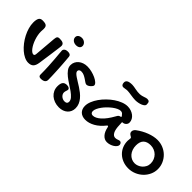

<svg xmlns="http://www.w3.org/2000/svg" viewBox="19 -1302 2078 2078"><g transform="rotate(45 1058.0 -262.5)"><path d="M300.3 -377Q301.8 -390.6 304 -399.7Q306.2 -408.7 310.8 -414.3Q315.4 -419.9 322.8 -422.4Q330.1 -424.8 341.3 -424.8Q377 -424.8 393.8 -414.3Q410.6 -403.8 410.6 -380.9Q410.6 -376.5 408.9 -361.6Q407.2 -346.7 404.3 -325Q401.4 -303.2 397.7 -277.1Q394 -251 390.6 -224.1Q381.8 -161.6 370.6 -84Q363.8 -38.1 343.5 -18.1Q323.2 2 283.7 2Q253.9 2 222.2 -13.2Q190.4 -28.3 160.6 -54.2Q130.9 -80.1 104.2 -114.5Q77.6 -148.9 57.6 -187.7Q37.6 -226.6 26.1 -267.1Q14.6 -307.6 14.6 -346.2Q14.6 -389.6 27.1 -411.4Q39.6 -433.1 70.3 -433.1Q91.8 -433.1 106 -430.4Q120.1 -427.7 128.7 -421.1Q137.2 -414.6 140.9 -403.8Q144.5 -393.1 144.5 -377Q144.5 -366.2 143.6 -355.5Q142.6 -344.7 142.6 -334Q142.6 -309.1 147.7 -282Q152.8 -254.9 161.6 -229Q170.4 -203.1 182.1 -179.9Q193.8 -156.7 207 -139.2Q220.2 -121.6 233.6 -111.3Q247.1 -101.1 259.8 -101.1Q268.6 -101.1 273.2 -106.9Q277.8 -112.8 279.3 -127Z M515.6 -498Q501.5 -498 489 -502.2Q476.6 -506.3 467.5 -513.9Q458.5 -521.5 453.1 -531.7Q447.8 -542 447.8 -554.2Q447.8 -574.7 464.1 -587.4Q480.5 -600.1 507.8 -600.1Q520.5 -600.1 532.2 -595.5Q543.9 -590.8 553 -583Q562 -575.2 567.4 -564.7Q572.8 -554.2 572.8 -543Q572.8 -522 557.4 -510Q542 -498 515.6 -498ZM448.7 -349.1Q448.7 -366.2 463.6 -377.2Q478.5 -388.2 502.9 -388.2Q546.9 -388.2 549.8 -357.9Q551.8 -336.9 554 -310.5Q556.2 -284.2 558.3 -254.6Q560.5 -225.1 562.3 -193.6Q564 -162.1 565.4 -131.6Q566.9 -101.1 567.9 -72.8Q568.8 -44.4 568.8 -21Q568.8 3.4 551.5 15.6Q534.2 27.8 501 27.8Q485.8 27.8 477.3 20.8Q468.8 13.7 468.8 0Q468.8 -67.4 465.6 -126.2Q462.4 -185.1 458.7 -231Q455.1 -276.9 451.9 -307.4Q448.7 -337.9 448.7 -349.1Z M766.6 -423.8Q799.3 -423.8 834 -415.3Q868.7 -406.7 897.5 -393.3Q926.3 -379.9 944.8 -363.3Q963.4 -346.7 963.4 -331.1Q963.4 -323.2 956.5 -313.7Q949.7 -304.2 939.9 -295.7Q930.2 -287.1 918.7 -281.5Q907.2 -275.9 898.4 -275.9Q886.7 -275.9 872.3 -285.6Q857.9 -295.4 840.6 -307.4Q823.2 -319.3 802.7 -329.1Q782.2 -338.9 758.3 -338.9Q742.7 -338.9 732.7 -331.3Q722.7 -323.7 722.7 -310.1Q722.7 -297.9 734.4 -285.4Q746.1 -272.9 765.4 -259.8Q784.7 -246.6 809.1 -231.9Q833.5 -217.3 859.1 -200.7Q884.8 -184.1 909.2 -164.6Q933.6 -145 952.9 -122.1Q972.2 -99.1 983.9 -72Q995.6 -44.9 995.6 -13.2Q995.6 14.2 985.8 36.6Q976.1 59.1 958 75.2Q939.9 91.3 915 100.1Q890.1 108.9 860.4 108.9Q822.8 108.9 791 97.4Q759.3 85.9 736.3 65.9Q713.4 45.9 700.4 18.1Q687.5 -9.8 687.5 -43Q687.5 -85.9 702.9 -105.5Q718.3 -125 751.5 -125Q772 -125 784.2 -117.2Q796.4 -109.4 796.4 -98.1Q796.4 -92.3 794.4 -86.2Q792.5 -80.1 790.3 -73.5Q788.1 -66.9 786.4 -59.6Q784.7 -52.2 784.7 -44.9Q784.7 -32.2 790.5 -20.5Q796.4 -8.8 806.4 0.2Q816.4 9.3 829.6 14.6Q842.8 20 857.4 20Q896.5 20 896.5 -12.2Q896.5 -37.6 876.5 -60.3Q856.4 -83 826.2 -104.7Q795.9 -126.5 761 -148.4Q726.1 -170.4 695.8 -194.3Q665.5 -218.3 645.5 -245.4Q625.5 -272.5 625.5 -304.2Q625.5 -330.6 636.5 -352.5Q647.5 -374.5 666.5 -390.4Q685.5 -406.2 711.2 -415Q736.8 -423.8 766.6 -423.8Z M1380.4 -426.8Q1407.2 -426.8 1432.1 -418.5Q1457 -410.2 1476.1 -395.5Q1495.1 -380.9 1506.6 -360.4Q1518.1 -339.8 1518.1 -314.9Q1518.1 -304.7 1513.4 -295.2Q1508.8 -285.6 1501 -278.6Q1493.2 -271.5 1483.2 -267.3Q1473.1 -263.2 1462.4 -263.2Q1461.4 -263.2 1460.7 -262.9Q1460 -262.7 1459 -262.7Q1458 -262.2 1457 -262.2L1459 -223.1Q1460.9 -153.3 1478.8 -121.1Q1496.6 -88.9 1525.4 -88.9Q1535.6 -88.9 1543.7 -90.8Q1551.8 -92.8 1558.8 -95.5Q1565.9 -98.1 1572.3 -100.1Q1578.6 -102.1 1585 -102.1Q1596.2 -102.1 1604.7 -92.3Q1613.3 -82.5 1613.3 -68.8Q1613.3 -55.2 1602.8 -41.5Q1592.3 -27.8 1575.2 -16.8Q1558.1 -5.9 1536.6 1Q1515.1 7.8 1493.2 7.8Q1455.1 7.8 1426.3 -23.7Q1397.5 -55.2 1385.3 -116.2Q1382.3 -126 1377.4 -126Q1371.6 -126 1367.2 -120.1Q1318.8 -59.1 1264.2 -28.6Q1209.5 2 1156.2 2Q1131.3 2 1111.3 -5.4Q1091.3 -12.7 1077.4 -26.1Q1063.5 -39.6 1055.9 -58.8Q1048.3 -78.1 1048.3 -102.1Q1048.3 -135.7 1063.2 -172.9Q1078.1 -210 1103.5 -246.1Q1128.9 -282.2 1162.4 -314.9Q1195.8 -347.7 1232.7 -372.6Q1269.5 -397.5 1307.6 -412.1Q1345.7 -426.8 1380.4 -426.8ZM1364.3 -257.8Q1373 -274.4 1380.4 -282Q1387.7 -289.6 1401.4 -292Q1412.1 -293.5 1412.1 -298.8Q1412.1 -302.7 1409.2 -307.1Q1399.9 -319.8 1389.6 -329.3Q1379.4 -338.9 1362.3 -338.9Q1343.8 -338.9 1320.8 -328.1Q1297.9 -317.4 1274.2 -299.6Q1250.5 -281.7 1227.8 -259Q1205.1 -236.3 1187.5 -212.4Q1169.9 -188.5 1159.2 -165Q1148.4 -141.6 1148.4 -123Q1148.4 -106.4 1157.5 -97.2Q1166.5 -87.9 1182.1 -87.9Q1222.2 -87.9 1269.5 -130.4Q1316.9 -172.9 1364.3 -257.8ZM1199.2 -538.1Q1184.1 -538.1 1175.8 -549.3Q1167.5 -560.5 1167.5 -581.1Q1167.5 -603.5 1187 -615.2Q1206.5 -627 1250.5 -627Q1262.2 -627 1277.6 -624.3Q1293 -621.6 1310.1 -618.4Q1327.1 -615.2 1345.2 -613Q1363.3 -610.8 1380.4 -611.8Q1394 -612.3 1407.5 -616Q1420.9 -619.6 1432.6 -623.5Q1444.3 -627.4 1454.3 -630.6Q1464.4 -633.8 1471.7 -633.8Q1494.1 -633.8 1502.7 -623.3Q1511.2 -612.8 1511.2 -585Q1511.2 -573.2 1500.2 -563.5Q1489.3 -553.7 1471.7 -546.4Q1454.1 -539.1 1432.4 -534.9Q1410.6 -530.8 1389.6 -530.8Q1374.5 -530.8 1356.4 -533Q1338.4 -535.2 1320.6 -537.8Q1302.7 -540.5 1286.9 -542.7Q1271 -544.9 1260.3 -544.9Q1242.2 -544.9 1226.8 -541.5Q1211.4 -538.1 1199.2 -538.1Z M1642.1 -162.1Q1642.1 -170.4 1644 -180.7Q1646 -190.9 1646 -203.1Q1646 -211.4 1638.9 -215.8Q1631.8 -220.2 1623 -225.6Q1614.3 -231 1607.2 -239.3Q1600.1 -247.6 1600.1 -263.2Q1600.1 -274.4 1606.2 -285.6Q1612.3 -296.9 1624 -306.2Q1652.8 -327.6 1683.8 -344.7Q1714.8 -361.8 1745.8 -373.5Q1776.9 -385.3 1807.1 -391.6Q1837.4 -397.9 1865.2 -397.9Q1912.1 -397.9 1953.4 -380.6Q1994.6 -363.3 2025.1 -333.3Q2055.7 -303.2 2073.5 -262.9Q2091.3 -222.7 2091.3 -176.8Q2091.3 -131.8 2072.5 -91.6Q2053.7 -51.3 2022 -21Q1990.2 9.3 1947.5 27.1Q1904.8 44.9 1857.4 44.9Q1811 44.9 1771.5 29.3Q1731.9 13.7 1703.1 -13.9Q1674.3 -41.5 1658.2 -79.3Q1642.1 -117.2 1642.1 -162.1ZM1868.2 -43Q1888.7 -43 1910.6 -51.3Q1932.6 -59.6 1950.9 -75.4Q1969.2 -91.3 1981.2 -114.3Q1993.2 -137.2 1993.2 -166Q1993.2 -195.3 1982.4 -220.7Q1971.7 -246.1 1952.9 -264.9Q1934.1 -283.7 1908.4 -294.4Q1882.8 -305.2 1853 -305.2Q1798.8 -305.2 1770 -277.1Q1741.2 -249 1741.2 -190.9Q1741.2 -159.2 1750.7 -132.1Q1760.3 -105 1777.3 -85.2Q1794.4 -65.4 1817.6 -54.2Q1840.8 -43 1868.2 -43Z"/></g></svg>

Font: Gochi Hand Cyrillic
Style: Regular
Weight: 400
Designer: Juan Pablo del Peral; Denis Ignatov
Foundry: Juan Pablo del Peral; Denis Ignatov
Version: Version 1.00 June 29, 2018, initial release